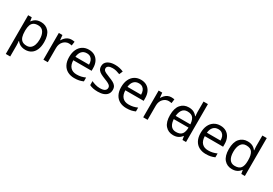

<svg xmlns="http://www.w3.org/2000/svg" viewBox="46 -1926 4731 3332"><g transform="rotate(30 2411.0 -260.0)"><path d="M340 -546Q439 -546 499.5 -477Q560 -408 560 -269Q560 -178 532.5 -115.5Q505 -53 455.5 -21.5Q406 10 339 10Q298 10 266 -1Q234 -12 211.5 -29.5Q189 -47 173 -68H167Q169 -51 171 -25Q173 1 173 20V240H85V-536H157L169 -463H173Q189 -486 211.5 -505Q234 -524 265.5 -535Q297 -546 340 -546ZM324 -472Q270 -472 237 -451.5Q204 -431 189 -390Q174 -349 173 -286V-269Q173 -203 187 -157Q201 -111 234.5 -87Q268 -63 326 -63Q375 -63 406.5 -90Q438 -117 453.5 -163.5Q469 -210 469 -270Q469 -362 433.5 -417Q398 -472 324 -472Z M950 -546Q965 -546 982.5 -544.5Q1000 -543 1013 -540L1002 -459Q989 -462 973.5 -464Q958 -466 944 -466Q913 -466 885 -453Q857 -440 835 -416.5Q813 -393 800.5 -360Q788 -327 788 -286V0H700V-536H772L782 -438H786Q803 -468 827 -492.5Q851 -517 882 -531.5Q913 -546 950 -546Z M1300 -546Q1369 -546 1418.5 -516Q1468 -486 1494.5 -431.5Q1521 -377 1521 -304V-251H1154Q1156 -160 1200.5 -112.5Q1245 -65 1325 -65Q1376 -65 1415.5 -74.5Q1455 -84 1497 -102V-25Q1456 -7 1416 1.5Q1376 10 1321 10Q1245 10 1186.5 -21Q1128 -52 1095.5 -113.5Q1063 -175 1063 -264Q1063 -352 1092.5 -415Q1122 -478 1175.5 -512Q1229 -546 1300 -546ZM1299 -474Q1236 -474 1199.5 -433.5Q1163 -393 1156 -321H1429Q1429 -367 1415 -401Q1401 -435 1372.5 -454.5Q1344 -474 1299 -474Z M2006 -148Q2006 -96 1980 -61Q1954 -26 1906 -8Q1858 10 1792 10Q1736 10 1695.5 1Q1655 -8 1624 -24V-104Q1656 -88 1701.5 -74.5Q1747 -61 1794 -61Q1861 -61 1891 -82.5Q1921 -104 1921 -140Q1921 -160 1910 -176Q1899 -192 1870.5 -208Q1842 -224 1789 -244Q1737 -264 1700 -284Q1663 -304 1643 -332Q1623 -360 1623 -404Q1623 -472 1678.5 -509Q1734 -546 1824 -546Q1873 -546 1915.5 -536.5Q1958 -527 1995 -510L1965 -440Q1931 -454 1894 -464Q1857 -474 1818 -474Q1764 -474 1735.5 -456.5Q1707 -439 1707 -409Q1707 -387 1720 -371.5Q1733 -356 1763.5 -341.5Q1794 -327 1845 -307Q1896 -288 1932 -268Q1968 -248 1987 -219.5Q2006 -191 2006 -148Z M2343 -546Q2412 -546 2461.5 -516Q2511 -486 2537.5 -431.5Q2564 -377 2564 -304V-251H2197Q2199 -160 2243.5 -112.5Q2288 -65 2368 -65Q2419 -65 2458.5 -74.5Q2498 -84 2540 -102V-25Q2499 -7 2459 1.5Q2419 10 2364 10Q2288 10 2229.5 -21Q2171 -52 2138.5 -113.5Q2106 -175 2106 -264Q2106 -352 2135.5 -415Q2165 -478 2218.5 -512Q2272 -546 2343 -546ZM2342 -474Q2279 -474 2242.5 -433.5Q2206 -393 2199 -321H2472Q2472 -367 2458 -401Q2444 -435 2415.5 -454.5Q2387 -474 2342 -474Z M2950 -546Q2965 -546 2982.5 -544.5Q3000 -543 3013 -540L3002 -459Q2989 -462 2973.5 -464Q2958 -466 2944 -466Q2913 -466 2885 -453Q2857 -440 2835 -416.5Q2813 -393 2800.5 -360Q2788 -327 2788 -286V0H2700V-536H2772L2782 -438H2786Q2803 -468 2827 -492.5Q2851 -517 2882 -531.5Q2913 -546 2950 -546Z M3132 -238V-303H3508V-238ZM3303 10Q3203 10 3143 -59.5Q3083 -129 3083 -267Q3083 -405 3143.5 -475.5Q3204 -546 3304 -546Q3346 -546 3377 -535.5Q3408 -525 3431 -507Q3454 -489 3470 -467H3476Q3475 -480 3472.5 -505.5Q3470 -531 3470 -546V-760H3558V0H3487L3474 -72H3470Q3454 -49 3431 -30.5Q3408 -12 3376.5 -1Q3345 10 3303 10ZM3317 -63Q3402 -63 3436.5 -109.5Q3471 -156 3471 -250V-266Q3471 -366 3438 -419.5Q3405 -473 3316 -473Q3245 -473 3209.5 -416.5Q3174 -360 3174 -265Q3174 -169 3209.5 -116Q3245 -63 3317 -63Z M3935 -546Q4004 -546 4053.5 -516Q4103 -486 4129.5 -431.5Q4156 -377 4156 -304V-251H3789Q3791 -160 3835.5 -112.5Q3880 -65 3960 -65Q4011 -65 4050.5 -74.5Q4090 -84 4132 -102V-25Q4091 -7 4051 1.5Q4011 10 3956 10Q3880 10 3821.5 -21Q3763 -52 3730.5 -113.5Q3698 -175 3698 -264Q3698 -352 3727.5 -415Q3757 -478 3810.5 -512Q3864 -546 3935 -546ZM3934 -474Q3871 -474 3834.5 -433.5Q3798 -393 3791 -321H4064Q4064 -367 4050 -401Q4036 -435 4007.5 -454.5Q3979 -474 3934 -474Z M4482 10Q4382 10 4322 -59.5Q4262 -129 4262 -267Q4262 -405 4322.5 -475.5Q4383 -546 4483 -546Q4525 -546 4556 -535.5Q4587 -525 4610 -507Q4633 -489 4649 -467H4655Q4654 -480 4651.5 -505.5Q4649 -531 4649 -546V-760H4737V0H4666L4653 -72H4649Q4633 -49 4610 -30.5Q4587 -12 4555.5 -1Q4524 10 4482 10ZM4496 -63Q4581 -63 4615.5 -109.5Q4650 -156 4650 -250V-266Q4650 -366 4617 -419.5Q4584 -473 4495 -473Q4424 -473 4388.5 -416.5Q4353 -360 4353 -265Q4353 -169 4388.5 -116Q4424 -63 4496 -63Z"/></g></svg>

Font: ubangla85
Style: Book
Weight: 400
Designer: Jelle Bosma - Monotype Design Team
Foundry: Monotype Imaging Inc.
Version: Version 2.003